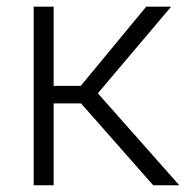

<svg xmlns="http://www.w3.org/2000/svg" viewBox="-20 -548 558 568"><path d="M219.7 -242.2H138.7V0H79.6V-528.3H138.7V-293.9H218.8L412.6 -528.3H486.3L269.5 -272L510.3 0H433.1Z"/></svg>

Font: Roboto Web
Style: Light
Weight: 300
Designer: Google
Version: Version 1.200310; 2013